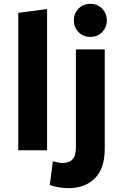

<svg xmlns="http://www.w3.org/2000/svg" viewBox="-20 -782 640 999"><path d="M75 0V-715L225 -735V0ZM364 -676Q364 -711 388 -736.5Q412 -762 450 -762Q488 -762 512 -736.5Q536 -711 536 -676Q536 -641 512 -615.5Q488 -590 450 -590Q412 -590 388 -615.5Q364 -641 364 -676ZM239 181 255 57Q271 61 282.5 63.5Q294 66 306 66Q338 66 356.5 48Q375 30 375 -16V-525H525V-8Q525 95 473.5 146Q422 197 336 197Q313 197 286 192.5Q259 188 239 181Z"/></svg>

Font: Radio Canada
Style: Bold
Weight: 700
Designer: Charles Daoud, Etienne Aubert Bonn, Alexandre Saumier Demers, Jacques Le Bailly
Foundry: Radio-Canada
Version: Version 2.104; ttfautohint (v1.8.4.7-5d5b);gftools[0.9.28.de